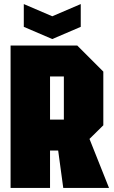

<svg xmlns="http://www.w3.org/2000/svg" viewBox="-20 -924 560 944"><path d="M226 -336H294V-548H226ZM488 -572V-308L420 -241L516 0H291L266 -184H226V0H32V-700H360ZM377 -904V-792L237 -732L97 -792V-904L237 -844Z"/></svg>

Font: Tektur Condensed ExtraBold
Style: Regular
Weight: 800
Width: 3
Designer: Adam Jagosz
Foundry: Adam Jagosz
Version: Version 1.005;gftools[0.9.30]